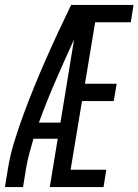

<svg xmlns="http://www.w3.org/2000/svg" viewBox="-25 -755 559 775"><path d="M-5 0 7 -74Q16 -130 33.5 -186Q51 -242 71.5 -297.5Q92 -353 114.5 -408Q137 -463 161 -517.5Q185 -572 210.5 -626.5Q236 -681 262 -735H514L503 -665H359L318 -417H446L434 -347H306L260 -70H404L393 0H176L208 -195H110Q101 -165 93 -134.5Q85 -104 80 -74L68 0ZM132 -260H219L274 -596Q236 -513 199.5 -429Q163 -345 132 -260Z"/></svg>

Font: Iosevka Term Curly Oblique
Style: Regular
Weight: 400
Italic angle: -9°
Designer: Belleve Invis
Foundry: Belleve Invis
Version: Version 32.3.0